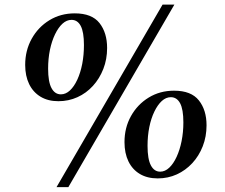

<svg xmlns="http://www.w3.org/2000/svg" viewBox="-20 -782 950 812"><path d="M227 -354Q183 -354 151.5 -373Q120 -392 103.2 -426.5Q86.5 -461 86.5 -507.5Q86.5 -568.5 114 -618Q141.5 -667.5 189 -696.5Q236.5 -725.5 296 -725.5Q368.5 -725.5 400.8 -684.5Q433 -643.5 433 -579Q433 -531.5 417 -490.5Q401 -449.5 373 -418.8Q345 -388 307.5 -371Q270 -354 227 -354ZM237.5 -383Q258 -383 275.8 -399.5Q293.5 -416 307 -445.2Q320.5 -474.5 327.8 -512Q335 -549.5 335 -591.5Q335 -646.5 321.5 -672.2Q308 -698 282.5 -698Q262 -698 244.2 -681.8Q226.5 -665.5 212.8 -637Q199 -608.5 191.2 -571.2Q183.5 -534 183.5 -491.5Q183.5 -436 197.8 -409.5Q212 -383 237.5 -383ZM667.5 -762.5H717.5L269 9.5H219ZM647 -27.5Q603 -27.5 571.5 -46.2Q540 -65 523.2 -99.5Q506.5 -134 506.5 -181Q506.5 -242 534 -291.2Q561.5 -340.5 609 -369.5Q656.5 -398.5 716 -398.5Q788.5 -398.5 821 -357.5Q853.5 -316.5 853.5 -252Q853.5 -204.5 837.5 -163.5Q821.5 -122.5 793.2 -92Q765 -61.5 727.8 -44.5Q690.5 -27.5 647 -27.5ZM657.5 -56Q678 -56 695.8 -72.8Q713.5 -89.5 727 -118.8Q740.5 -148 748 -185.5Q755.5 -223 755.5 -264.5Q755.5 -319.5 741.8 -345.2Q728 -371 702.5 -371Q682 -371 664.2 -354.8Q646.5 -338.5 632.8 -310Q619 -281.5 611.5 -244.5Q604 -207.5 604 -165Q604 -109.5 618 -82.8Q632 -56 657.5 -56Z"/></svg>

Font: Merriweather 120pt
Style: Bold Italic
Weight: 700
Italic angle: -7.8°
Version: Version 2.101